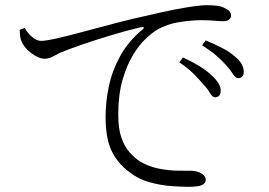

<svg xmlns="http://www.w3.org/2000/svg" viewBox="-20 -721 1040 742"><path d="M811 -345Q801 -345 791.5 -361.5Q782 -378 765 -396Q749 -415 727 -437Q705 -459 673 -480L687 -499Q724 -482 752 -464.5Q780 -447 798 -430Q816 -413 824.5 -399Q833 -385 833 -370Q833 -358 827 -351.5Q821 -345 811 -345ZM707 1Q681 1 640.5 -2Q600 -5 557 -17Q514 -29 480 -56Q434 -90 411 -138.5Q388 -187 388 -270Q388 -326 400.5 -386.5Q413 -447 444.5 -504.5Q476 -562 532 -608Q537 -612 535.5 -615Q534 -618 525 -616Q470 -603 408.5 -584.5Q347 -566 295 -548Q243 -530 212 -517Q198 -510 183 -502Q168 -494 153 -494Q140 -494 126 -500.5Q112 -507 98.5 -517.5Q85 -528 75.5 -540Q66 -552 62 -564Q58 -574 57.5 -584.5Q57 -595 56 -606L76 -613Q85 -594 103.5 -578.5Q122 -563 138 -563Q157 -563 201 -573Q245 -583 304 -599Q363 -615 428 -632Q493 -649 554 -662Q613 -676 657 -684.5Q701 -693 731 -697Q761 -701 778 -701Q797 -701 816 -699Q835 -697 846 -691Q861 -684 867 -677Q873 -670 873 -661Q873 -652 865.5 -645.5Q858 -639 843 -639Q829 -639 808 -641Q787 -643 757 -643Q720 -643 672.5 -635.5Q625 -628 587 -606Q570 -596 544 -572Q518 -548 494 -508.5Q470 -469 453.5 -412Q437 -355 437 -277Q437 -223 449.5 -188Q462 -153 481.5 -131.5Q501 -110 521 -97Q555 -77 593 -69.5Q631 -62 665.5 -61.5Q700 -61 721 -61Q732 -61 744.5 -57Q757 -53 766 -45Q775 -37 775 -26Q775 -17 767.5 -10.5Q760 -4 745 -1.5Q730 1 707 1ZM901 -419Q890 -419 880.5 -434.5Q871 -450 854 -469Q836 -489 815 -507Q794 -525 761 -546L775 -565Q811 -550 839.5 -535Q868 -520 885 -505Q905 -489 913.5 -474Q922 -459 922 -443Q922 -432 916.5 -425.5Q911 -419 901 -419Z"/></svg>

Font: Noto Serif JP ExtraLight Light
Style: Regular
Weight: 300
Version: Version 2.003-H1;hotconv 1.1.1;makeotfexe 2.6.0